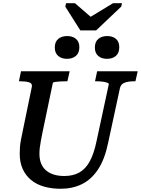

<svg xmlns="http://www.w3.org/2000/svg" viewBox="-20 -1151 872 1188"><path d="M477 -963H575L730 -1110L735 -1131H679L503 -1024L570 -1022L444 -1131H389L384 -1110ZM243 -332Q237 -301 232.5 -277.5Q228 -254 226 -235.5Q224 -217 224 -199Q224 -166 234 -140.5Q244 -115 264 -97.5Q284 -80 312.5 -71Q341 -62 378 -62Q432 -62 470.5 -83.5Q509 -105 535 -152Q561 -199 577 -276L653 -629Q655 -635 643 -639.5Q631 -644 612.5 -646Q594 -648 577 -648H568L581 -710H832L818 -648H808Q774 -648 750.5 -639Q727 -630 722 -605L649 -267Q628 -165 586.5 -102.5Q545 -40 486.5 -11.5Q428 17 356 17Q299 17 252 3.5Q205 -10 171.5 -38Q138 -66 120 -106.5Q102 -147 102 -200Q102 -221 103.5 -241.5Q105 -262 110 -288Q115 -314 122 -347L177 -614Q181 -635 160.5 -641.5Q140 -648 108 -648H97L110 -710H411L397 -648H388Q371 -648 352.5 -647Q334 -646 321 -644Q308 -642 307 -638ZM394 -787Q361 -787 340 -805Q319 -823 319 -857Q319 -892 340 -910Q361 -928 396 -928Q429 -928 450 -910.5Q471 -893 471 -859Q471 -823 449.5 -805Q428 -787 394 -787ZM642 -787Q608 -787 587.5 -805Q567 -823 567 -857Q567 -892 588 -910Q609 -928 643 -928Q677 -928 697.5 -910.5Q718 -893 718 -859Q718 -823 697 -805Q676 -787 642 -787Z"/></svg>

Font: Roboto Serif Medium
Style: Italic
Weight: 500
Italic angle: -10°
Designer: Greg Gazdowicz
Foundry: Commercial Type
Version: Version 1.008